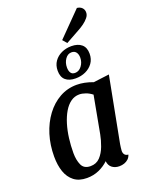

<svg xmlns="http://www.w3.org/2000/svg" viewBox="-178 -1052 886 1158"><g transform="rotate(-20 265.0 -472.5)"><path d="M173.8 20Q123.3 20 91.7 -4.5Q60 -29 45.3 -71.4Q30.7 -113.8 30.7 -169Q30.7 -243.3 50.9 -308.6Q71.2 -373.8 108.4 -423.8Q145.7 -473.8 196 -501.9Q246.3 -530 305.7 -530Q354.5 -530 409.3 -509.3L510.3 -522L430.3 -104.2Q429.3 -95.3 427.3 -83.3Q425.3 -71.3 425.3 -62.2Q425.3 -47.2 432.8 -38Q440.2 -28.8 455.7 -27.7Q450.8 -11.3 439.5 -0.8Q428.2 9.7 413.3 14.8Q398.5 20 381.3 20Q354 20 335.2 5.6Q316.3 -8.8 313.3 -37Q287.3 -11.8 251.8 4.1Q216.3 20 173.8 20ZM218.3 -40Q255.7 -40 279.5 -65.2Q303.3 -90.5 317.2 -127.9Q331.2 -165.3 337.7 -200.2L382 -439.2Q362.5 -454.7 340.7 -462.3Q318.8 -470 300.7 -470Q270.2 -470 245.6 -452.2Q221 -434.5 202.5 -403.2Q184 -371.8 171.5 -330.8Q159 -289.7 153.1 -243.2Q147.2 -196.8 147.2 -149.8Q147.2 -104.5 161.8 -72.2Q176.5 -40 218.3 -40ZM314.8 -568Q273.3 -568 250.5 -588Q227.7 -608 227.7 -648Q227.7 -683 245.2 -708Q262.7 -733 291.8 -746.5Q320.8 -760 355.2 -760Q396.7 -760 420.4 -740Q444.2 -720 444.2 -680Q444.2 -645 426.4 -620Q408.7 -595 379.4 -581.5Q350.2 -568 314.8 -568ZM322.5 -600.3Q347.8 -600.3 365.4 -623.7Q383 -647 383 -676.7Q383 -698 373.2 -711.3Q363.3 -724.7 343.8 -724.7Q319.3 -724.7 303.2 -701.6Q287 -678.5 287 -647.3Q287 -626 295.4 -613.2Q303.8 -600.3 322.5 -600.3ZM339.7 -785.8 316.5 -812.8 466.2 -965Q486 -963 497.8 -951.2Q509.7 -939.3 509.7 -921.8Q510.5 -904.3 497.3 -888.1Q484.2 -871.8 465.8 -858.5Q447.3 -845.2 429.7 -835.8Z"/></g></svg>

Font: Sansita Swashed Light
Style: Regular
Weight: 300
Designer: Pablo Cosgaya
Foundry: Omnibus-Type
Version: Version 1.003